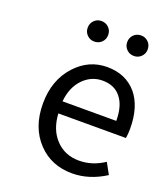

<svg xmlns="http://www.w3.org/2000/svg" viewBox="-142 -865 847 977"><g transform="rotate(20 281.5 -377.0)"><path d="M178 -62Q102 -141 102 -271Q102 -398 177 -480Q248 -557 347 -557Q448 -557 507 -488Q563 -420 563 -302Q563 -273 559 -250H193Q198 -163 247 -112Q296 -60 373 -60Q445 -60 509 -103L542 -43Q454 13 362 13Q250 13 178 -62ZM192 -315H483Q483 -398 447 -441Q413 -484 348 -484Q289 -484 245 -440Q199 -393 192 -315ZM184 -711Q184 -735 200 -751Q216 -767 239 -767Q263 -767 279 -751Q295 -735 295 -711Q295 -688 279 -672Q263 -656 239 -656Q216 -656 200 -672Q184 -688 184 -711ZM398 -711Q398 -735 414 -751Q430 -767 454 -767Q477 -767 493 -751Q509 -735 509 -711Q509 -688 493 -672Q477 -656 454 -656Q430 -656 414 -672Q398 -688 398 -711Z"/></g></svg>

Font: Source Han Sans Regular
Style: Regular
Weight: 400
Designer: Ryoko NISHIZUKA  (kana & ideographs); Paul D. Hunt (Latin, Greek & Cyrillic); Wenlong ZHANG  (bopomofo); Sandoll Communi
Foundry: Adobe Systems Incorporated
Version: Version 1.00 January 18, 2024, initial release